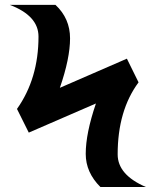

<svg xmlns="http://www.w3.org/2000/svg" viewBox="-20 -752 626 772"><path d="M383.8 0Q324.7 -58.6 324.7 -133.3Q324.7 -215.8 365.7 -335.9L95.7 -218.8L48.3 -314Q134.8 -436 134.8 -605Q134.8 -688.5 19.5 -732.4H203.1Q261.7 -677.7 261.7 -597.7Q261.7 -517.6 220.7 -398.9L490.2 -516.1L537.1 -420.9Q453.1 -307.6 453.1 -131.3Q453.1 -48.8 566.9 0Z"/></svg>

Font: Consola Mono
Style: Bold
Weight: 700
Monospace: yes
Designer: Wojciech Kalinowski "wmk69" (wmk69@o2.pl)
Foundry: Wojciech Kalinowski "wmk69" (wmk69@o2.pl)
Version: Version 2.1.0